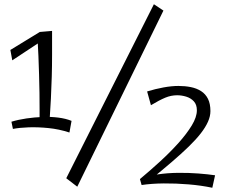

<svg xmlns="http://www.w3.org/2000/svg" viewBox="-20 -866 1065 907"><path d="M167 -273Q167 -272 167 -293Q167 -314 167 -349Q167 -384 166.5 -427Q166 -470 164.5 -515.5Q163 -561 161.5 -601.5Q160 -642 158 -671L168 -715L226 -720Q226 -660 226 -607Q226 -554 224.5 -503.5Q223 -453 220.5 -401Q218 -349 214 -292ZM308 -240Q259 -256 209 -261Q159 -266 115.5 -264.5Q72 -263 41 -257L34 -291Q67 -301 105 -306.5Q143 -312 181.5 -313.5Q220 -315 255.5 -310.5Q291 -306 318 -295ZM38 -581 29 -630 168 -715 200 -688ZM345 16 293 -24 707 -846 752 -816ZM687 -14 641 -20Q689 -60 736.5 -103.5Q784 -147 823 -190.5Q862 -234 886 -273.5Q910 -313 910 -345Q910 -372 895.5 -387.5Q881 -403 859.5 -409.5Q838 -416 817 -416Q788 -416 760.5 -404.5Q733 -393 693 -369L675 -434Q714 -446 752.5 -453Q791 -460 823 -460Q854 -460 881.5 -454.5Q909 -449 930 -435.5Q951 -422 962.5 -399Q974 -376 974 -341Q974 -317 962.5 -291Q951 -265 928.5 -236Q906 -207 871.5 -173.5Q837 -140 791 -100.5Q745 -61 687 -14ZM983 21Q931 10 871 5Q811 0 753.5 0.5Q696 1 649 8L641 -20Q677 -35 724 -42Q771 -49 821 -49.5Q871 -50 916.5 -46.5Q962 -43 996 -38Z"/></svg>

Font: Marhey Light
Style: Regular
Weight: 300
Designer: Nur Syamsi & Bustanul Arifin
Foundry: Namelatype
Version: Version 1.000